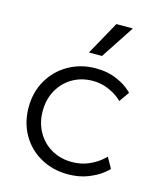

<svg xmlns="http://www.w3.org/2000/svg" viewBox="-113 -829 775 923"><g transform="rotate(15 274.5 -367.0)"><path d="M311 -515Q366 -515 406.5 -499Q447 -483 471 -464Q495 -445 495 -442L460 -392Q460 -394 439.5 -410Q419 -426 386 -439.5Q353 -453 313 -453Q258 -453 213.5 -427.5Q169 -402 143 -356Q117 -310 117 -251Q117 -193 143 -147Q169 -101 214 -75.5Q259 -50 314 -50Q360 -50 396 -65.5Q432 -81 454 -99.5Q476 -118 476 -120L506 -67Q506 -64 480.5 -43.5Q455 -23 411.5 -5.5Q368 12 311 12Q237 12 176.5 -21.5Q116 -55 81.5 -115Q47 -175 47 -251Q47 -327 82 -387Q117 -447 177.5 -481Q238 -515 311 -515ZM433 -746 324 -580H259L351 -746Z"/></g></svg>

Font: Museo Sans Light
Style: Regular
Weight: 300
Designer: Jos Buivenga
Foundry: Jos Buivenga & Rosetta Type Foundry (extension, remastering)
Version: Version 3.600;PS 1.000;hotconv 1.0.88;makeotf.lib2.5.647800;